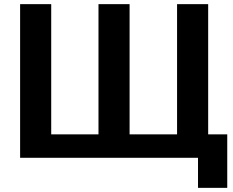

<svg xmlns="http://www.w3.org/2000/svg" viewBox="-20 -761 1124 926"><path d="M77 -741V0H935V145H1076V-113H984V-741H834V-113H605V-741H455V-113H227V-741Z"/></svg>

Font: Cheyenne Sans
Style: Bold
Weight: 700
Designer: The Public Sans project authors (U.S. Web Design System), Libre Franklin designed by Pablo Impallari and Rodrigo Fuenzal
Foundry: The Cheyenne Sans Project Authors
Version: Version 2.007